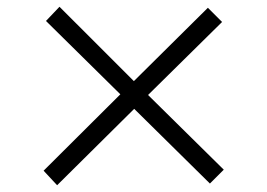

<svg xmlns="http://www.w3.org/2000/svg" viewBox="-20 -642 790 568"><path d="M642 -140 601 -99 377 -320 149 -94 109 -137 336 -363 116 -580 156 -622 376 -402 595 -619 637 -577 418 -361Z"/></svg>

Font: Kaisei Decol
Style: Bold
Weight: 700
Designer: Font-Kai, 金井和夫
Foundry: KAZUO KANAI
Version: Version 5.003